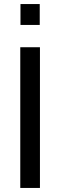

<svg xmlns="http://www.w3.org/2000/svg" viewBox="-20 -927 297 947"><path d="M80 0V-694H177V0ZM81 -804V-907H176V-804Z"/></svg>

Font: TitilliumText22L Lt
Style: Medium
Weight: 500
Designer: Campivisivi
Foundry: Campivisivi
Version: 1.000